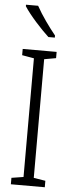

<svg xmlns="http://www.w3.org/2000/svg" viewBox="-62 -978 376 1009"><g transform="rotate(5 125.5 -473.5)"><path d="M97 -947H33V-939C63 -892 126 -824 165 -788H199V-799C165 -841 125 -896 97 -947ZM215 0V-34L153 -44V-670L215 -681V-714H36V-681L99 -670V-44L36 -34V0Z"/></g></svg>

Font: Noto Sans Arabic ExtCond Light
Style: Regular
Weight: 300
Width: 2
Designer: Monotype Design Team, Nadine Chahine, Nizar Qandah and Khaled Hosny
Foundry: Monotype Imaging Inc.
Version: Version 2.012